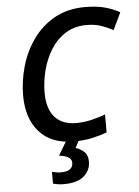

<svg xmlns="http://www.w3.org/2000/svg" viewBox="-62 -773 767 1061"><g transform="rotate(-5 321.0 -242.5)"><path d="M324.2 9.8Q199.7 9.8 133.3 -64.9Q66.9 -139.6 66.9 -267.1Q66.9 -347.7 90.1 -428.7Q113.3 -509.8 160.9 -576.7Q208.5 -643.6 280.8 -684.1Q353 -724.6 450.7 -724.6Q509.8 -724.6 554.7 -713.4Q599.6 -702.1 642.1 -679.2L596.7 -584Q565.4 -601.1 530.3 -613Q495.1 -625 450.7 -625Q382.8 -625 333 -593.5Q283.2 -562 250.7 -510Q218.3 -458 202.4 -395.8Q186.5 -333.5 186.5 -272Q186.5 -184.6 227.1 -137.5Q267.6 -90.3 346.2 -90.3Q387.7 -90.3 428.5 -99.6Q469.2 -108.9 508.8 -123.5V-23.9Q474.6 -11.2 429.4 -0.7Q384.3 9.8 324.2 9.8ZM249 240.2Q230.5 240.2 214.6 237.5Q198.7 234.9 189 231.9V166.5Q199.2 169.4 212.4 171.6Q225.6 173.8 238.3 173.8Q305.2 173.8 305.2 126Q305.2 88.9 235.8 81.1L283.7 0H355L330.6 46.4Q356.9 54.7 377.2 73.2Q397.5 91.8 397.5 127.9Q397.5 175.8 360.6 208Q323.7 240.2 249 240.2Z"/></g></svg>

Font: Open Sans SemiBold
Style: Italic
Weight: 600
Italic angle: -12°
Designer: Monotype Design Team
Foundry: Monotype Imaging Inc.
Version: Version 3.003; ttfautohint (v1.8.4)